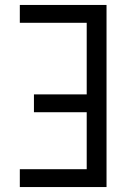

<svg xmlns="http://www.w3.org/2000/svg" viewBox="-20 -755 540 775"><path d="M60 0V-72H330V-302H117V-374H330V-663H60V-735H410V0Z"/></svg>

Font: Iosevka SS01
Style: Regular
Weight: 400
Monospace: yes
Designer: Belleve Invis
Foundry: Belleve Invis
Version: 2.3.3; ttfautohint (v1.8.3)